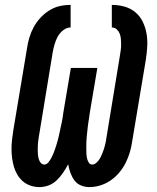

<svg xmlns="http://www.w3.org/2000/svg" viewBox="-20 -755 640 783"><path d="M345 8Q326 8 309.5 1Q293 -6 283 -20Q273 -34 267 -51Q261 -68 258 -85Q249 -68 237.5 -51Q226 -34 211.5 -20Q197 -6 178.5 1Q160 8 141 8Q122 8 104.5 2Q87 -4 74 -15Q61 -26 51.5 -41.5Q42 -57 37 -74Q32 -91 29.5 -109.5Q27 -128 27 -147Q27 -166 29 -184.5Q31 -203 34 -222L90 -557Q93 -579 99.5 -601Q106 -623 117 -643.5Q128 -664 144.5 -682Q161 -700 181 -712.5Q201 -725 223 -730Q245 -735 268 -735V-643Q252 -643 237.5 -631.5Q223 -620 215 -605Q207 -590 202.5 -574Q198 -558 195 -542L140 -207Q138 -198 137 -189.5Q136 -181 135 -172.5Q134 -164 134 -155.5Q134 -147 134 -138.5Q134 -130 135 -121.5Q136 -113 138.5 -105Q141 -97 146.5 -90.5Q152 -84 161 -84Q170 -84 177 -92.5Q184 -101 188.5 -109.5Q193 -118 197 -127Q201 -136 204 -145.5Q207 -155 210 -164Q213 -173 215.5 -182.5Q218 -192 220 -201Q222 -210 224 -219.5Q226 -229 228 -238Q230 -247 232 -256.5Q234 -266 235.5 -275.5Q237 -285 238 -294L269 -478H377L346 -294Q345 -285 343.5 -275.5Q342 -266 340.5 -256.5Q339 -247 338 -238Q337 -229 336 -219.5Q335 -210 334 -200.5Q333 -191 332.5 -182Q332 -173 332 -163.5Q332 -154 332 -145Q332 -136 332.5 -127Q333 -118 335 -109Q337 -100 342 -92Q347 -84 356 -84Q364 -84 371 -89.5Q378 -95 383 -102Q388 -109 391.5 -116.5Q395 -124 398 -131.5Q401 -139 403.5 -146.5Q406 -154 408 -162Q410 -170 411.5 -177.5Q413 -185 414 -193L469 -528Q471 -539 472.5 -551Q474 -563 474 -574Q474 -585 473 -596.5Q472 -608 468 -618Q464 -628 456 -635.5Q448 -643 436 -643V-735Q463 -735 488 -728Q513 -721 532 -705Q551 -689 562 -666.5Q573 -644 577.5 -618.5Q582 -593 580.5 -566Q579 -539 575 -513L519 -178Q516 -156 509.5 -134Q503 -112 492.5 -91Q482 -70 466.5 -51.5Q451 -33 431.5 -19.5Q412 -6 389.5 1Q367 8 345 8Z"/></svg>

Font: Iosevka Slab SmBdExObl
Style: Regular
Weight: 600
Width: 7
Italic angle: -9°
Monospace: yes
Designer: Belleve Invis
Foundry: Belleve Invis
Version: Version 11.1.0; ttfautohint (v1.8.3)